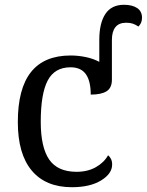

<svg xmlns="http://www.w3.org/2000/svg" viewBox="-20 -780 619 810"><path d="M55.2 -265.1Q55.2 -406.2 110.8 -476.1Q166.5 -545.9 277.8 -545.9Q309.6 -545.9 341.6 -539.3Q373.5 -532.7 398.9 -519V-611.8Q398.9 -682.6 424.6 -721.2Q450.2 -759.8 502.9 -759.8Q538.1 -759.8 558.6 -746.1Q579.1 -732.4 579.1 -705.1Q579.1 -692.9 575 -683.8Q570.8 -674.8 564 -668Q551.8 -676.3 540.3 -680.2Q528.8 -684.1 512.2 -684.1Q481.9 -684.1 467 -665.5Q452.1 -647 452.1 -611.8V-443.8Q452.1 -409.2 429.7 -395Q407.2 -380.9 362.8 -380.9Q362.8 -438.5 342 -467.3Q321.3 -496.1 277.8 -496.1Q210.4 -496.1 181.2 -440.2Q151.9 -384.3 151.9 -266.1Q151.9 -158.7 187.5 -106.9Q223.1 -55.2 303.2 -55.2Q349.6 -55.2 384.3 -74.7Q418.9 -94.2 436 -125Q443.4 -119.1 448.2 -109.4Q453.1 -99.6 453.1 -85.9Q453.1 -47.4 406.5 -18.8Q359.9 9.8 283.2 9.8Q172.9 9.8 114 -60.3Q55.2 -130.4 55.2 -265.1Z"/></svg>

Font: Noto Serif
Style: Regular
Weight: 400
Designer: Monotype Design team
Foundry: Monotype Imaging Inc.
Version: Version 1.02